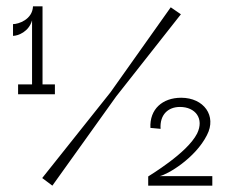

<svg xmlns="http://www.w3.org/2000/svg" viewBox="-20 -585 725 605"><path d="M153 -288V-319H114V-565H84C82 -523 38 -509 21 -509V-472C37 -472 71 -485 81 -521V-319H37V-288ZM346 -281 550 -540 518 -562 328 -294 113 -24 145 0ZM649 0V-30H483C508 -35 595 -86 632 -159C664 -220 622 -277 551 -277C492 -277 451 -241 454 -182L486 -179C483 -224 510 -248 547 -248C596 -248 624 -211 601 -164C585 -133 549 -101 513 -74C481 -50 447 -29 447 -29V0Z"/></svg>

Font: OSH Darker Grotesque
Style: Regular
Weight: 400
Designer: Gabriel Lam
Foundry: TypeRant
Version: Version 1.000;Glyphs 3.1.1 (3148)